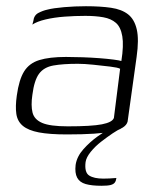

<svg xmlns="http://www.w3.org/2000/svg" viewBox="-20 -425 509 617"><path d="M195 7Q139 7 105 0.5Q71 -6 53.5 -20.5Q36 -35 32.5 -59Q29 -83 34 -118Q41 -169 57.5 -195.5Q74 -222 106.5 -232Q139 -242 192 -242Q217 -242 245.5 -241Q274 -240 300 -238Q326 -236 345 -233.5Q364 -231 370 -229Q378 -279 373 -308.5Q368 -338 352.5 -351.5Q337 -365 312 -369.5Q287 -374 254 -374Q221 -374 187.5 -371.5Q154 -369 126.5 -362.5Q99 -356 84 -346L87 -357Q89 -376 103.5 -383.5Q118 -391 132 -394Q151 -399 186 -402Q221 -405 256 -405Q303 -405 337 -400Q371 -395 391.5 -379Q412 -363 419.5 -330.5Q427 -298 419 -242L390 -34Q384 -12 340 -2.5Q296 7 195 7ZM198 -19Q274 -19 307.5 -25.5Q341 -32 346 -46L366 -204Q359 -208 334 -211Q309 -214 280 -217Q251 -220 230 -220Q182 -220 151.5 -214.5Q121 -209 105.5 -188Q90 -167 84 -120Q79 -86 84.5 -63.5Q90 -41 115.5 -30Q141 -19 198 -19ZM306 172Q275 172 255.5 166.5Q236 161 228 146Q220 131 223 105Q227 78 248 54.5Q269 31 293.5 13.5Q318 -4 332 -11H368Q359 -8 342 3.5Q325 15 305.5 30Q286 45 271.5 63Q257 81 255 96Q251 129 266.5 139Q282 149 312 149Q323 149 331.5 148.5Q340 148 346 147.5Q352 147 354 147Q353 156 349 161.5Q345 167 335.5 169.5Q326 172 306 172Z"/></svg>

Font: Genos Thin Light
Style: Italic
Weight: 300
Italic angle: -8°
Version: Version 1.010